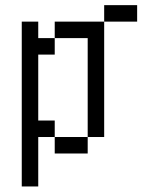

<svg xmlns="http://www.w3.org/2000/svg" viewBox="-20 -582 540 728"><path d="M500 -500H375V-562.5H500ZM62.5 -500H125V-437.5H187.5V-375H125V-125H187.5V-62.5H125V125H62.5ZM187.5 -62.5H312.5V0H187.5ZM187.5 -500H375V-62.5H312.5V-437.5H187.5Z"/></svg>

Font: ChillBitmapSE 16px
Style: Regular
Weight: 400
Designer: Designed by Warren2060
Foundry: ChillType
Version: Version 1.000